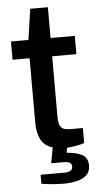

<svg xmlns="http://www.w3.org/2000/svg" viewBox="-58 -712 482 932"><g transform="rotate(-5 182.5 -246.0)"><path d="M216 184Q188 184 158.5 181.5Q129 179 106 175V131H220Q240 131 251 125Q262 119 262 105Q262 92 253 86Q244 80 221 80H162L176 4Q136 -8 119 -41Q102 -74 102 -126V-437H19V-526H104L126 -676H212V-526H330V-437H212V-138Q212 -108 223 -92.5Q234 -77 269 -77H330V-4Q314 2 290 6Q266 10 245 12L241 36Q283 38 313.5 52.5Q344 67 344 106Q344 138 324 155Q304 172 274.5 178Q245 184 216 184Z"/></g></svg>

Font: Archivo SemiExpanded Medium
Style: Regular
Weight: 500
Width: 6
Designer: Hector Gatti
Foundry: Omnibus-Type
Version: Version 2.001; ttfautohint (v1.8.3)